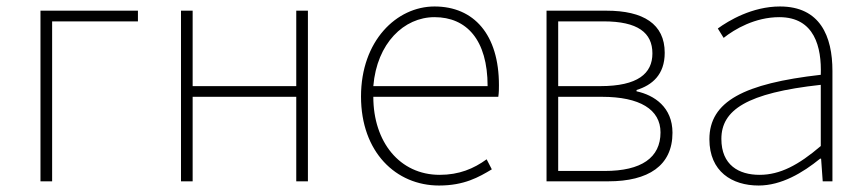

<svg xmlns="http://www.w3.org/2000/svg" viewBox="-20 -560 2681 593"><path d="M105 0H141V-494H406V-527H105Z M539 0H575V-261H895V0H931V-527H895V-294H575V-527H539Z M1336 13C1414 13 1459 -13 1499 -37L1483 -68C1443 -39 1398 -20 1338 -20C1214 -20 1133 -122 1133 -261H1519C1521 -274 1521 -286 1521 -297C1521 -453 1444 -540 1322 -540C1205 -540 1095 -434 1095 -262C1095 -90 1203 13 1336 13ZM1133 -294C1144 -427 1228 -507 1322 -507C1421 -507 1486 -437 1486 -294Z M1668 0H1859C1982 0 2057 -48 2057 -150C2057 -229 2001 -266 1946 -278V-282C1994 -297 2033 -329 2033 -397C2033 -486 1967 -527 1853 -527H1668ZM1704 -294V-494H1844C1950 -494 1995 -459 1995 -395C1995 -333 1950 -294 1834 -294ZM1704 -32V-261H1839C1956 -261 2020 -222 2020 -151C2020 -73 1961 -32 1848 -32Z M2323 13C2393 13 2459 -26 2513 -70H2516L2521 0H2551V-341C2551 -448 2513 -540 2389 -540C2303 -540 2230 -496 2197 -472L2215 -443C2249 -470 2312 -507 2387 -507C2496 -507 2518 -414 2515 -329C2278 -302 2171 -247 2171 -130C2171 -30 2241 13 2323 13ZM2326 -20C2262 -20 2208 -50 2208 -131C2208 -220 2286 -273 2515 -298V-109C2446 -50 2389 -20 2326 -20Z"/></svg>

Font: Genne Gothic ExtraLight
Style: Regular
Weight: 250
Designer: Ryoko NISHIZUKA (kana & ideographs); Paul D. Hunt (Latin, Greek & Cyrillic); Wenlong ZHANG (bopomofo); Sandoll Communica
Foundry: Adobe Systems Incorporated
Version: Version 1.004;PS 1.004;hotconv 16.6.51;makeotf.lib2.5.65220